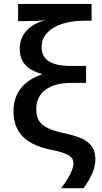

<svg xmlns="http://www.w3.org/2000/svg" viewBox="-20 -780 525 987"><path d="M357.4 61Q357.4 43 348.6 31.7Q339.8 20.5 320.3 12.2Q296.9 1 242.2 -10.3Q142.6 -30.3 95.9 -79.1Q49.3 -127.9 49.3 -207Q49.3 -276.4 86.2 -324.5Q123 -372.6 192.9 -396.5V-400.9Q136.2 -416 108.9 -448Q81.5 -480 81.5 -530.8Q81.5 -584.5 116.9 -622.8Q152.3 -661.1 216.3 -676.8Q175.3 -671.4 108.9 -671.4H73.2V-759.8H450.7V-673.3H409.2Q350.1 -673.3 302.2 -658.2Q254.4 -643.1 227.1 -615.7Q193.8 -584 193.8 -537.6Q193.8 -488.3 231.4 -464.6Q269 -440.9 346.2 -440.9H422.4V-354H347.2Q261.7 -354 214.1 -318.8Q166.5 -283.7 166.5 -219.2Q166.5 -182.1 180.2 -159.9Q193.8 -137.7 224.6 -122.1Q257.8 -105.5 321.3 -92.8Q359.9 -84 386.5 -73.7Q413.1 -63.5 430.7 -49.3Q451.2 -33.7 460.7 -12Q470.2 9.8 470.2 38.6Q470.2 106 409.2 187.5H293.5Q322.8 151.4 340.1 116.9Q357.4 82.5 357.4 61Z"/></svg>

Font: Viking Open Sans Light
Style: Bold
Weight: 600
Foundry: Ascender Corporation
Version: Version 2.001